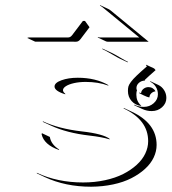

<svg xmlns="http://www.w3.org/2000/svg" viewBox="-20 -685 650 727"><path d="M83 -541.3 88.4 -543.2H238.3Q246.6 -543.2 253.4 -552.2L293.9 -605.7H301.8L319.1 -581.8L318.1 -580.8L284.9 -536.9Q277.6 -527.1 268.3 -527.1L113 -527.3ZM350.3 -543 350.8 -544.9Q354 -543.2 357.4 -543.2H507.3L368.9 -657Q363.3 -661.6 358.2 -663.8L359.6 -665.3L389.9 -651.1Q394.8 -648.9 400.1 -644.5L542.7 -527.1H387.5Q383.8 -527.1 380.4 -528.8ZM119.4 -30.8Q197.3 5.9 294.9 5.9Q338.6 5.9 377.8 -2.7Q417 -11.2 446.4 -26.1Q475.8 -41 497.4 -60.7Q519 -80.3 530 -103.4Q541 -126.5 541 -150.4Q541 -231 448 -274.4L449 -276.1L479 -262Q573 -218 573 -136.2Q573 -111.8 561.9 -88.5Q550.8 -65.2 528.9 -45.3Q507.1 -25.4 477.4 -10.3Q447.8 4.9 408.3 13.3Q368.9 21.7 325 22Q227.5 22 149.7 -14.4L119.6 -28.6ZM137.5 -177 138.7 -180.7 168.7 -166.5Q173.3 -137.9 204.1 -118.9L203.1 -117.2Q146.2 -137.2 137.5 -177ZM142.1 -223.6 142.6 -225.6Q202.6 -197.5 289.3 -187.5Q372.1 -178.2 396.2 -158.4L394.3 -157.5Q366 -166.3 319.1 -171.6Q232.4 -181.6 172.4 -209.7ZM186.5 -357.4Q186.5 -371.6 212.8 -381.1Q239 -390.6 274.4 -390.6Q342.3 -390.6 390.9 -362.5L389.4 -361.1Q352.3 -374.8 304.4 -374.8Q280.5 -374.8 260.7 -370.4Q241 -366 229.7 -358.8Q218.5 -351.6 218.5 -343.5Q218.5 -336.7 227.1 -330.1V-327.9Q186.5 -340.6 186.5 -357.4ZM367.2 -499.3 367.7 -501.2Q369.1 -500.5 370.8 -499.8L400.9 -485.8Q412.4 -480.5 435.1 -467Q457.8 -453.6 464.6 -450.7L463.4 -449Q462.4 -449.5 451.5 -454.6Q440.7 -459.7 434.3 -462.6Q427.2 -465.8 403.3 -479.9Q379.4 -493.9 367.2 -499.3ZM464.4 -340.6Q464.4 -350.8 466.2 -357.5Q468 -364.3 475.8 -374.9Q483.6 -385.5 497.2 -398.4Q510.7 -411.4 536.4 -433.8L533.2 -437.3L533.4 -439.9L563.7 -425.8L569.1 -419.4Q541.5 -395.3 527.6 -381.8L529.5 -379.9Q515.9 -379.9 506.2 -371.5Q496.6 -363 496.6 -351.3Q496.6 -346.7 498.8 -342.5L497.8 -340.6Q496.3 -334.7 496.3 -326.4Q496.3 -301.5 513.4 -286.1L515.1 -283.7Q492.2 -286.6 478.3 -302.4Q464.4 -318.1 464.4 -340.6ZM487.8 -288.8Q505.1 -280.3 524.4 -280.3Q546.4 -280.3 562.1 -294.3Q577.9 -308.3 577.9 -328.1Q577.9 -344 569.7 -356.8Q561.5 -369.6 548.3 -375.7L549.6 -377.4L579.6 -363.3Q593 -356.9 601.4 -343.6Q609.9 -330.3 609.9 -314Q609.9 -293.5 593.6 -278.9Q577.4 -264.4 554.4 -264.4Q535.9 -264.4 519 -272.2L488.8 -286.1ZM506.8 -332.5 507.3 -334.5Q510.5 -333 514.2 -332.5Q515.1 -342 523.3 -348.6Q531.5 -355.2 542.5 -355.2Q551 -355.2 558.1 -350.8Q565.2 -346.4 568.8 -339.1L566.9 -338.9Q557.9 -337.2 551.9 -330.8Q545.9 -324.5 545.9 -316.4Q542.2 -316.4 535.8 -318.8Q529.3 -321.3 523.8 -324Q518.3 -326.7 506.8 -332.5Z"/></svg>

Font: AgreloyOut1
Style: Medium
Weight: 400
Designer: gluk
Foundry: gluk
Version: Version 0.27